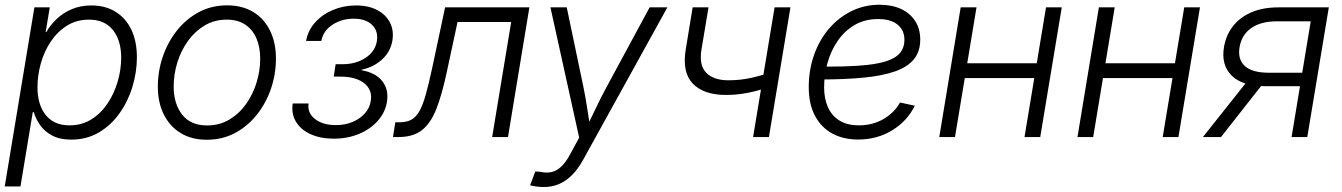

<svg xmlns="http://www.w3.org/2000/svg" viewBox="-21 -566 5541 793"><path d="M-1.5 204.1 121.1 -535.6H184.6L167.5 -433.6H170.4Q186.5 -462.4 212.9 -487.5Q239.3 -512.7 275.4 -528.1Q311.5 -543.5 356.4 -543.5Q414.6 -543.5 456.8 -517.1Q499 -490.7 521.7 -442.9Q544.4 -395 544.4 -329.6Q544.4 -268.1 525.9 -207.3Q507.3 -146.5 472.2 -97.4Q437 -48.3 387 -18.8Q336.9 10.7 273.4 10.7Q226.6 10.7 195.1 -5.9Q163.6 -22.5 145.3 -48.3Q127 -74.2 118.7 -102.5H114.3L63.5 204.1ZM266.1 -48.3Q316.9 -48.3 356.4 -73Q396 -97.7 423.3 -138.7Q450.7 -179.7 465.1 -229.2Q479.5 -278.8 479.5 -328.1Q479.5 -399.4 445.3 -442.1Q411.1 -484.9 346.7 -484.9Q295.4 -484.9 255.9 -460.2Q216.3 -435.5 189 -394.8Q161.6 -354 147.7 -304.4Q133.8 -254.9 133.8 -205.1Q133.8 -133.8 167.7 -91.1Q201.7 -48.3 266.1 -48.3Z M833 11.2Q770.5 11.2 725.3 -16.4Q680.2 -43.9 655.5 -93.3Q630.9 -142.6 630.9 -208Q630.9 -271.5 651.1 -331.3Q671.4 -391.1 709.2 -439.2Q747.1 -487.3 799.8 -515.6Q852.5 -543.9 917 -543.9Q979.5 -543.9 1024.7 -516.6Q1069.8 -489.3 1094.2 -439.7Q1118.7 -390.1 1118.7 -324.2Q1118.7 -260.3 1098.4 -200.4Q1078.1 -140.6 1040.3 -92.8Q1002.4 -44.9 950 -16.8Q897.5 11.2 833 11.2ZM834.5 -47.9Q885.7 -47.9 926.5 -72.3Q967.3 -96.7 995.6 -136.7Q1023.9 -176.8 1038.8 -225.6Q1053.7 -274.4 1053.7 -323.2Q1053.7 -371.1 1038.1 -407.5Q1022.5 -443.8 991.7 -464.4Q960.9 -484.9 915 -484.9Q864.7 -484.9 824.5 -460.9Q784.2 -437 755.4 -397Q726.6 -356.9 711.4 -307.9Q696.3 -258.8 696.3 -208.5Q696.3 -137.7 731.2 -92.8Q766.1 -47.9 834.5 -47.9Z M1357.4 6.8Q1303.2 6.8 1262.5 -11.5Q1221.7 -29.8 1201.7 -62.7Q1181.6 -95.7 1188 -138.7H1253.4Q1248 -99.1 1280.3 -74.2Q1312.5 -49.3 1366.2 -49.3Q1404.3 -49.3 1435.1 -62.3Q1465.8 -75.2 1485.8 -97.7Q1505.9 -120.1 1510.3 -148.9Q1518.1 -194.3 1483.6 -221.9Q1449.2 -249.5 1385.3 -249.5H1357.4L1365.2 -300.8H1393.1Q1448.7 -300.8 1488.8 -327.1Q1528.8 -353.5 1535.6 -396.5Q1542 -437.5 1515.9 -463.1Q1489.7 -488.8 1439.9 -488.8Q1390.6 -488.8 1352.3 -463.9Q1314 -439 1306.2 -397H1243.2Q1251 -440.4 1280.5 -473.4Q1310.1 -506.3 1354.2 -524.9Q1398.4 -543.5 1449.2 -543.5Q1501 -543.5 1537.1 -524.4Q1573.2 -505.4 1589.8 -472.4Q1606.4 -439.5 1599.6 -398.4Q1591.8 -352.1 1556.9 -320.3Q1522 -288.6 1473.1 -278.3L1472.7 -275.9Q1530.8 -265.6 1558.1 -230.7Q1585.4 -195.8 1577.1 -144.5Q1569.8 -101.1 1539.1 -66.7Q1508.3 -32.2 1461.2 -12.7Q1414.1 6.8 1357.4 6.8Z M1602.1 0 1611.8 -61H1628.9Q1657.2 -61 1676.5 -70.8Q1695.8 -80.6 1710.2 -105.2Q1724.6 -129.9 1737.1 -173.8Q1749.5 -217.8 1764.2 -286.1L1817.4 -535.6H2165.5L2077.1 0H2011.7L2090.3 -475.1H1868.7L1823.7 -265.6Q1804.2 -174.3 1781 -115.5Q1757.8 -56.6 1721.4 -28.3Q1685.1 0 1625.5 0Z M2168.5 199.2 2189.9 142.1 2210.9 143.6Q2236.3 149.4 2257.6 144.5Q2278.8 139.6 2297.9 121.3Q2316.9 103 2335.4 68.4L2371.1 2.4L2252.4 -535.6H2319.8L2389.6 -202.1Q2398.4 -158.7 2404.8 -115.2Q2411.1 -71.8 2418 -30.3H2396.5Q2417.5 -71.8 2438 -115.2Q2458.5 -158.7 2481.9 -202.1L2662.1 -535.6H2735.4L2388.7 91.8Q2367.7 130.4 2342.5 156Q2317.4 181.6 2288.1 194.1Q2258.8 206.5 2225.1 206.5Q2208.5 206.5 2193.8 204.3Q2179.2 202.1 2168.5 199.2Z M2978 -173.8Q2885.3 -173.8 2840.3 -220.7Q2795.4 -267.6 2811.5 -363.3L2839.8 -535.6H2905.3L2876.5 -363.3Q2865.2 -296.4 2896 -265.4Q2926.8 -234.4 2987.3 -234.4Q3037.1 -234.4 3082.5 -244.6Q3127.9 -254.9 3175.8 -271L3165 -209.5Q3130.9 -197.8 3100.3 -189.9Q3069.8 -182.1 3040.3 -178Q3010.7 -173.8 2978 -173.8ZM3089.4 0 3178.2 -535.6H3243.7L3154.8 0Z M3523.4 10.3Q3461.4 10.3 3415.5 -15.1Q3369.6 -40.5 3344.5 -88.9Q3319.3 -137.2 3319.3 -205.6Q3319.3 -277.3 3341.3 -339.4Q3363.3 -401.4 3403.1 -447.8Q3442.9 -494.1 3496.1 -520.3Q3549.3 -546.4 3611.3 -546.4Q3663.6 -546.4 3701.2 -528.6Q3738.8 -510.7 3759.3 -478.5Q3779.8 -446.3 3779.8 -402.3Q3779.8 -353 3753.4 -321Q3727.1 -289.1 3675.3 -271Q3623.5 -252.9 3546.1 -245.4Q3468.8 -237.8 3366.2 -237.8L3374 -290.5Q3463.9 -290.5 3528.3 -294.9Q3592.8 -299.3 3634 -311.5Q3675.3 -323.7 3694.8 -345.7Q3714.4 -367.7 3714.4 -402.3Q3714.4 -441.4 3686 -464.4Q3657.7 -487.3 3606 -487.3Q3550.3 -487.3 3508.5 -462.6Q3466.8 -438 3438.7 -397Q3410.6 -356 3396.7 -305.9Q3382.8 -255.9 3382.8 -204.6Q3382.8 -160.2 3397.9 -124.8Q3413.1 -89.4 3445.1 -68.8Q3477.1 -48.3 3526.9 -48.3Q3583 -48.3 3627.7 -74.2Q3672.4 -100.1 3696.3 -142.6L3757.3 -129.4Q3726.6 -66.4 3664.3 -28.1Q3602.1 10.3 3523.4 10.3Z M4277.3 -304.7 4267.1 -243.7H3947.3L3957.5 -304.7ZM4012.2 -535.6 3923.3 0H3858.4L3946.8 -535.6ZM4364.3 -535.6 4275.4 0H4210.4L4299.3 -535.6Z M4848.1 -304.7 4837.9 -243.7H4518.1L4528.3 -304.7ZM4583 -535.6 4494.1 0H4429.2L4517.6 -535.6ZM4935.1 -535.6 4846.2 0H4781.2L4870.1 -535.6Z M5378.4 0H5313.5L5392.6 -478H5254.9Q5186.5 -478 5147 -450.2Q5107.4 -422.4 5098.6 -371.1Q5090.3 -320.8 5120.6 -293.2Q5150.9 -265.6 5219.2 -265.6H5385.7L5376.5 -210H5206.1Q5110.4 -210 5066.2 -253.7Q5022 -297.4 5034.2 -371.1Q5042.5 -420.9 5071.5 -458Q5100.6 -495.1 5148.2 -515.4Q5195.8 -535.6 5259.3 -535.6H5467.3ZM5022 0H4947.3L5139.6 -242.2H5212.4Z"/></svg>

Font: Inter 20pt Light
Style: Italic
Weight: 300
Italic angle: -9.3988°
Version: Version 4.001;git-66647c0bb